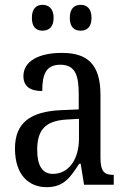

<svg xmlns="http://www.w3.org/2000/svg" viewBox="-20 -765 527 795"><path d="M314 -638C338 -638 359 -651 359 -691C359 -731 338 -745 314 -745C289 -745 269 -731 269 -691C269 -651 289 -638 314 -638ZM156 -638C180 -638 202 -651 202 -691C202 -731 180 -745 156 -745C132 -745 112 -731 112 -691C112 -651 132 -638 156 -638ZM173 10C245 10 271 -31 308 -87H314L328 0H451V-41H448C410 -41 396 -57 396 -113V-372C396 -499 342 -546 236 -546C143 -546 77 -513 77 -450C77 -408 104 -388 155 -388C155 -452 167 -497 230 -497C295 -497 306 -447 306 -373V-312L236 -309C105 -304 42 -256 42 -150C42 -41 99 10 173 10ZM199 -45C154 -45 134 -82 134 -144C134 -223 164 -265 256 -270L307 -273V-191C307 -106 265 -45 199 -45Z"/></svg>

Font: Noto Serif Lao Cond
Style: Regular
Weight: 400
Width: 3
Designer: Monotype Design Team
Foundry: Monotype Imaging Inc.
Version: Version 2.004